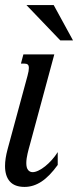

<svg xmlns="http://www.w3.org/2000/svg" viewBox="-25 -736 322 767"><path d="M85 -433.6Q87.9 -443.8 89.1 -451.4Q90.3 -459 90.3 -464.4Q90.3 -474.6 85.7 -478.3Q81.1 -481.9 72.3 -481.9H58.6L68.4 -518.6H191.9L94.2 -157.2Q92.3 -150.4 89.8 -141.4Q87.4 -132.3 85.2 -122.8Q83 -113.3 81.5 -103.3Q80.1 -93.3 80.1 -84.5Q80.1 -65.4 87.2 -56.9Q94.2 -48.3 105.5 -48.3Q115.7 -48.3 128.9 -54.7Q142.1 -61 155.5 -71.8Q168.9 -82.5 182.1 -97.2Q195.3 -111.8 205.6 -128.4V-77.1Q172.9 -31.7 140.6 -10.5Q108.4 10.7 73.2 10.7Q33.7 10.7 14.4 -11Q-4.9 -32.7 -4.9 -72.8Q-4.9 -102.1 5.4 -140.1ZM266.6 -574.7H215.8L80.6 -715.8H189.5Z"/></svg>

Font: Arian AMU Serif
Style: Italic
Weight: 400
Italic angle: -15°
Designer: Ruben Hakobyan (Tarumian)
Foundry: Ruben Hakobyan (Tarumian)
Version: Version 1.002